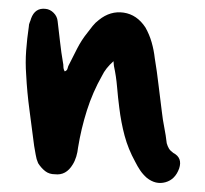

<svg xmlns="http://www.w3.org/2000/svg" viewBox="-20 -403 463 433"><path d="M236 -265Q218 -249 210 -232Q189 -195 176 -154Q163 -113 156 -70Q155 -60 152 -50Q149 -40 144 -32Q129 -7 104 -10Q91 -10 82 -17Q73 -24 66 -35Q62 -44 60.5 -54Q59 -64 57 -74Q52 -114 46.5 -154.5Q41 -195 39 -235Q37 -262 39 -289Q41 -316 45 -343Q45 -348 47 -352.5Q49 -357 50 -361Q59 -386 83 -383Q93 -382 101 -374Q109 -366 110 -355Q113 -331 115.5 -308Q118 -285 122 -262Q123 -258 123 -252.5Q123 -247 126 -242Q131 -244 132 -247.5Q133 -251 134 -254Q144 -274 154 -293.5Q164 -313 177 -329Q183 -337 189 -344.5Q195 -352 203 -358Q229 -379 259 -374.5Q289 -370 308 -341Q317 -325 322 -307.5Q327 -290 329 -272Q334 -242 337.5 -211.5Q341 -181 345 -151Q347 -133 350.5 -115.5Q354 -98 356 -80Q358 -73 361 -68Q364 -63 371 -58Q392 -47 384 -23Q375 2 353 8Q331 14 311 -2Q302 -10 296 -19Q290 -28 285 -38Q269 -67 261 -97Q253 -127 249 -160Q246 -183 244 -207Q242 -231 237 -254Q237 -256 236.5 -258.5Q236 -261 236 -265Z"/></svg>

Font: Delicious Handrawn
Style: Regular
Weight: 400
Designer: Agung Rohmat
Foundry: Agung Rohmat
Version: Version 1.002; ttfautohint (v1.8.4.7-5d5b);gftools[0.9.27]